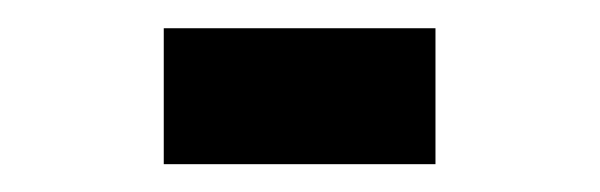

<svg xmlns="http://www.w3.org/2000/svg" viewBox="-20 -118 431 138"><path d="M97.7 0V-97.7H293V0Z"/></svg>

Font: Trigram
Style: Regular
Weight: 400
Designer: GGBotNet
Foundry: GGBotNet
Version: 1.05